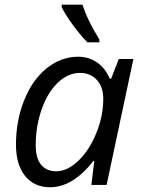

<svg xmlns="http://www.w3.org/2000/svg" viewBox="-20 -786 605 816"><path d="M312 -544.9Q356.9 -544.9 392.1 -520.8Q427.2 -496.6 446.8 -451.2H452.1L484.9 -535.2H546.9L433.1 0H368.2L380.9 -102.1H377Q289.6 9.8 192.9 9.8Q125 9.8 86.4 -38.6Q47.9 -86.9 47.9 -170.9Q47.9 -272.5 82.5 -359.4Q117.2 -446.3 178.2 -495.6Q239.3 -544.9 312 -544.9ZM219.2 -58.1Q266.6 -58.1 313.5 -103.3Q360.4 -148.4 389.6 -220.9Q418.9 -293.5 418.9 -366.2Q418.9 -416.5 391.6 -446.3Q364.3 -476.1 319.8 -476.1Q269 -476.1 225.3 -434.1Q181.6 -392.1 156.7 -320.3Q131.8 -248.5 131.8 -168.9Q131.8 -113.3 154.8 -85.7Q177.7 -58.1 219.2 -58.1ZM402.3 -606H351.6Q321.8 -635.7 288.8 -681.2Q255.9 -726.6 242.2 -755.9V-766.1H330.6Q351.6 -699.7 402.3 -618.2Z"/></svg>

Font: CAA NEO Sans
Style: Italic
Weight: 400
Italic angle: -12°
Version: Version 1.10